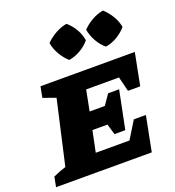

<svg xmlns="http://www.w3.org/2000/svg" viewBox="-168 -920 940 1033"><g transform="rotate(-20 302.0 -403.5)"><path d="M-24 0 -13 -57Q4 -65 22.5 -72Q41 -79 60 -85L143 -451L71 -477L83 -539H623L587 -355H517L496 -439H308L285 -321H372L412 -379H475L431 -161H369L351 -222H265L240 -101H433L494 -200H563L524 0ZM329 -807Q356 -784 374 -753Q392 -722 397 -688Q376 -662 343.5 -643Q311 -624 277 -619Q252 -641 233 -673Q214 -705 208 -741Q232 -765 263.5 -783Q295 -801 329 -807ZM538 -807Q564 -783 582.5 -752.5Q601 -722 607 -688Q585 -662 553 -643Q521 -624 487 -619Q461 -640 442.5 -672.5Q424 -705 418 -741Q441 -765 472.5 -783Q504 -801 538 -807Z"/></g></svg>

Font: Piazzolla SC ExtraBold
Style: Italic
Weight: 800
Italic angle: -11.3°
Designer: Juan Pablo del Peral
Foundry: Huerta Tipografica
Version: Version 1.330